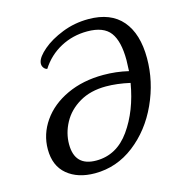

<svg xmlns="http://www.w3.org/2000/svg" viewBox="-105 -791 859 897"><g transform="rotate(-15 325.0 -342.0)"><path d="M619 -447Q619 -334 570.5 -228Q522 -122 436.5 -56Q351 10 246 10Q163 10 112 -32.5Q61 -75 61 -155Q61 -228 104 -290Q147 -352 224.5 -388Q302 -424 401 -424Q463 -424 522 -410Q524 -446 524 -463Q524 -554 492 -597Q460 -640 381 -640Q311 -640 252 -608.5Q193 -577 156 -519Q145 -521 138 -532Q131 -543 134 -557Q139 -582 177 -614.5Q215 -647 274.5 -670.5Q334 -694 401 -694Q509 -694 564 -629.5Q619 -565 619 -447ZM515 -355Q452 -369 399 -369Q324 -369 270.5 -337.5Q217 -306 190 -256Q163 -206 163 -152Q163 -46 267 -46Q366 -46 429.5 -135.5Q493 -225 515 -355Z"/></g></svg>

Font: Charmonman
Style: Bold
Weight: 700
Designer: Ekaluck Peanpanawate
Foundry: Cadson Demak Co.,Ltd.
Version: Version 1.000; ttfautohint (v1.6)